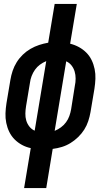

<svg xmlns="http://www.w3.org/2000/svg" viewBox="-20 -755 540 980"><path d="M103 205 137 1Q113 -4 92 -15.5Q71 -27 54.5 -43.5Q38 -60 27.5 -81.5Q17 -103 12 -127.5Q7 -152 8 -177Q9 -202 13 -228L33 -347Q37 -371 44.5 -393.5Q52 -416 65 -437Q78 -458 96 -475.5Q114 -493 135.5 -505.5Q157 -518 180 -525.5Q203 -533 226 -537L259 -735H372L338 -532Q362 -526 383 -514.5Q404 -503 420.5 -486.5Q437 -470 447.5 -448.5Q458 -427 463 -402.5Q468 -378 467 -353Q466 -328 462 -302L442 -183Q438 -160 430.5 -137Q423 -114 410 -93.5Q397 -73 379 -55.5Q361 -38 340 -25Q319 -12 296 -5Q273 2 249 5L216 205ZM157 -88 216 -443Q199 -436 184 -425Q169 -414 158.5 -399Q148 -384 141.5 -367Q135 -350 133 -333L113 -213Q110 -195 109.5 -176Q109 -157 114 -140Q119 -123 130 -109Q141 -95 157 -88ZM259 -87Q276 -94 291 -105Q306 -116 317 -131Q328 -146 334 -163Q340 -180 343 -197L362 -317Q366 -335 366 -354Q366 -373 361 -390Q356 -407 345 -421Q334 -435 318 -442Z"/></svg>

Font: Iosevka Slab Oblique
Style: Bold
Weight: 700
Italic angle: -9°
Monospace: yes
Designer: Belleve Invis
Foundry: Belleve Invis
Version: Version 11.1.1; ttfautohint (v1.8.3)